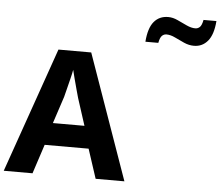

<svg xmlns="http://www.w3.org/2000/svg" viewBox="-61 -1027 1259 1097"><g transform="rotate(5 568.0 -479.0)"><path d="M527 0 472 -168H220L165 0H0L251 -717H439L692 0ZM387 -451Q383 -466 374.5 -496Q366 -526 358 -557.5Q350 -589 345 -609Q341 -586 333.5 -556.5Q326 -527 319 -498.5Q312 -470 307 -451L256 -296H437ZM742 -805Q748 -884 778.5 -920.5Q809 -957 860 -957Q887 -957 914.5 -944Q942 -931 969 -918.5Q996 -906 1019 -906Q1034 -906 1045 -916.5Q1056 -927 1062 -958H1136Q1130 -880 1099 -843Q1068 -806 1020 -806Q991 -806 963 -818.5Q935 -831 908.5 -844Q882 -857 858 -857Q844 -857 833 -846.5Q822 -836 816 -805Z"/></g></svg>

Font: Noto Sans Thai Looped
Style: Bold
Weight: 700
Designer: Sasikarn Vongin, Ben Mitchell
Foundry: The Fontpad Ltd
Version: Version 1.001; ttfautohint (v1.8.4.7-5d5b)